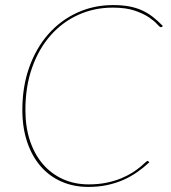

<svg xmlns="http://www.w3.org/2000/svg" viewBox="-20 -728 673 756"><path d="M329 -2Q368.5 -2 400.5 -8.8Q432.5 -15.5 457.5 -26Q482.5 -36.5 501 -48.2Q519.5 -60 532 -70.5Q544.5 -81 551.8 -87.8Q559 -94.5 561.5 -94.5Q562.5 -94.5 563.5 -93.5L568 -89Q545 -67.5 519.5 -49.8Q494 -32 464.8 -19.2Q435.5 -6.5 401.5 0.8Q367.5 8 328 8Q269.5 8 221.5 -13.2Q173.5 -34.5 139.5 -74Q105.5 -113.5 86.8 -169.5Q68 -225.5 68 -295Q68 -387 95.2 -463.2Q122.5 -539.5 170.5 -593.8Q218.5 -648 283.8 -678Q349 -708 425 -708Q460 -708 487.5 -703Q515 -698 538 -687.8Q561 -677.5 581 -662Q601 -646.5 621 -626L619 -623Q617 -621 613 -621Q609 -621 598.5 -633Q588 -645 566.8 -659.5Q545.5 -674 511 -686Q476.5 -698 424 -698Q351.5 -698 288.8 -669.8Q226 -641.5 179.5 -589Q133 -536.5 106.5 -462Q80 -387.5 80 -295Q80 -227.5 98.2 -173.2Q116.5 -119 149.5 -81Q182.5 -43 228.2 -22.5Q274 -2 329 -2Z"/></svg>

Font: Lato Hairline
Style: Italic
Weight: 100
Italic angle: -7°
Designer: Lukasz Dziedzic
Foundry: tyPoland Lukasz Dziedzic
Version: Version 2.007; 2014-02-27